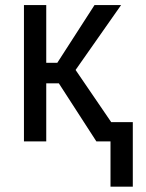

<svg xmlns="http://www.w3.org/2000/svg" viewBox="-20 -548 565 744"><path d="M208 -225.1H159.2V0H72.8V-528.3H159.2V-304.7H202.1L346.2 -528.3H449.2L272.9 -276.9L461.9 0H353.5ZM494.6 175.3H408.2V-74.7H494.6Z"/></svg>

Font: MAUL Condensed
Style: Condensed Regular
Weight: 400
Designer: MAUL
Version: Version 1.0; 2020; ttfautohint (v1.8.3)